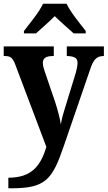

<svg xmlns="http://www.w3.org/2000/svg" viewBox="-20 -786 580 1035"><path d="M109 -619V-606H174C200 -630 247 -670 275 -699C303 -671 352 -629 377 -606H442V-619C413 -657 359 -721 339 -766H212C192 -721 138 -657 109 -619ZM25 172V229H41C226 229 262 183 325 -2L466 -412C484 -467 502 -483 537 -484H540V-536H340V-484H344C381 -482 398 -474 398 -447C398 -433 393 -409 389 -395L331 -206C322 -178 313 -148 308 -115C304 -143 292 -191 277 -237L221 -401C215 -418 211 -434 211 -447C211 -471 226 -484 266 -484H270V-536H0V-484H4C35 -484 48 -477 63 -436L230 6C200 104 154 172 25 172Z"/></svg>

Font: Noto Serif Ethiopic SemiCondensed
Style: Bold
Weight: 700
Width: 4
Designer: Monotype Design Team
Foundry: Monotype Imaging Inc.
Version: Version 2.102